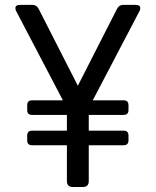

<svg xmlns="http://www.w3.org/2000/svg" viewBox="-20 -752 626 772"><path d="M273.4 0Q249 0 249 -23.9V-168H108.9Q89.4 -168 89.4 -187.5V-207Q89.4 -226.6 108.9 -226.6H249V-290H108.9Q89.4 -290 89.4 -309.6V-329.1Q89.4 -348.6 108.9 -348.6H232.9L43.9 -709.5Q42 -713.4 42 -719.7Q42 -732.4 60.5 -732.4H111.3Q127.4 -732.4 135.7 -715.8L293 -407.2L450.2 -715.8Q458.5 -732.4 474.6 -732.4H525.4Q543.9 -732.4 543.9 -719.7Q543.9 -713.4 542 -709.5L353 -348.6H477.1Q496.6 -348.6 496.6 -329.1V-309.6Q496.6 -290 477.1 -290H336.9V-226.6H477.1Q496.6 -226.6 496.6 -207V-187.5Q496.6 -168 477.1 -168H336.9V-23.9Q336.9 0 312.5 0Z"/></svg>

Font: Simply Mono
Style: Book
Weight: 400
Designer: Wojciech Kalinowski "wmk69" (wmk69@o2.pl)
Foundry: Wojciech Kalinowski "wmk69" (wmk69@o2.pl)
Version: Version 1.0.0